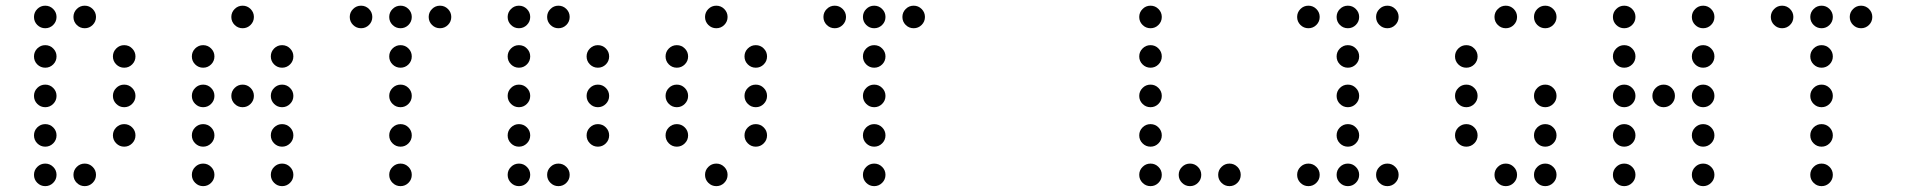

<svg xmlns="http://www.w3.org/2000/svg" viewBox="-20 -674 6602 665"><path d="M175.8 -615.2Q175.8 -599.1 164.3 -587.6Q152.8 -576.2 136.7 -576.2Q120.6 -576.2 109.1 -587.6Q97.7 -599.1 97.7 -615.2Q97.7 -631.3 109.1 -642.8Q120.6 -654.3 136.7 -654.3Q152.8 -654.3 164.3 -642.8Q175.8 -631.3 175.8 -615.2ZM312.5 -615.2Q312.5 -599.1 301 -587.6Q289.6 -576.2 273.4 -576.2Q257.3 -576.2 245.8 -587.6Q234.4 -599.1 234.4 -615.2Q234.4 -631.3 245.8 -642.8Q257.3 -654.3 273.4 -654.3Q289.6 -654.3 301 -642.8Q312.5 -631.3 312.5 -615.2ZM175.8 -478.5Q175.8 -462.4 164.3 -450.9Q152.8 -439.5 136.7 -439.5Q120.6 -439.5 109.1 -450.9Q97.7 -462.4 97.7 -478.5Q97.7 -494.6 109.1 -506.1Q120.6 -517.6 136.7 -517.6Q152.8 -517.6 164.3 -506.1Q175.8 -494.6 175.8 -478.5ZM449.2 -478.5Q449.2 -462.4 437.7 -450.9Q426.3 -439.5 410.2 -439.5Q394 -439.5 382.6 -450.9Q371.1 -462.4 371.1 -478.5Q371.1 -494.6 382.6 -506.1Q394 -517.6 410.2 -517.6Q426.3 -517.6 437.7 -506.1Q449.2 -494.6 449.2 -478.5ZM175.8 -341.8Q175.8 -325.7 164.3 -314.2Q152.8 -302.7 136.7 -302.7Q120.6 -302.7 109.1 -314.2Q97.7 -325.7 97.7 -341.8Q97.7 -357.9 109.1 -369.4Q120.6 -380.9 136.7 -380.9Q152.8 -380.9 164.3 -369.4Q175.8 -357.9 175.8 -341.8ZM449.2 -341.8Q449.2 -325.7 437.7 -314.2Q426.3 -302.7 410.2 -302.7Q394 -302.7 382.6 -314.2Q371.1 -325.7 371.1 -341.8Q371.1 -357.9 382.6 -369.4Q394 -380.9 410.2 -380.9Q426.3 -380.9 437.7 -369.4Q449.2 -357.9 449.2 -341.8ZM175.8 -205.1Q175.8 -189 164.3 -177.5Q152.8 -166 136.7 -166Q120.6 -166 109.1 -177.5Q97.7 -189 97.7 -205.1Q97.7 -221.2 109.1 -232.7Q120.6 -244.1 136.7 -244.1Q152.8 -244.1 164.3 -232.7Q175.8 -221.2 175.8 -205.1ZM449.2 -205.1Q449.2 -189 437.7 -177.5Q426.3 -166 410.2 -166Q394 -166 382.6 -177.5Q371.1 -189 371.1 -205.1Q371.1 -221.2 382.6 -232.7Q394 -244.1 410.2 -244.1Q426.3 -244.1 437.7 -232.7Q449.2 -221.2 449.2 -205.1ZM175.8 -68.4Q175.8 -52.2 164.3 -40.8Q152.8 -29.3 136.7 -29.3Q120.6 -29.3 109.1 -40.8Q97.7 -52.2 97.7 -68.4Q97.7 -84.5 109.1 -95.9Q120.6 -107.4 136.7 -107.4Q152.8 -107.4 164.3 -95.9Q175.8 -84.5 175.8 -68.4ZM312.5 -68.4Q312.5 -52.2 301 -40.8Q289.6 -29.3 273.4 -29.3Q257.3 -29.3 245.8 -40.8Q234.4 -52.2 234.4 -68.4Q234.4 -84.5 245.8 -95.9Q257.3 -107.4 273.4 -107.4Q289.6 -107.4 301 -95.9Q312.5 -84.5 312.5 -68.4Z M859.4 -615.2Q859.4 -599.1 847.9 -587.6Q836.4 -576.2 820.3 -576.2Q804.2 -576.2 792.7 -587.6Q781.2 -599.1 781.2 -615.2Q781.2 -631.3 792.7 -642.8Q804.2 -654.3 820.3 -654.3Q836.4 -654.3 847.9 -642.8Q859.4 -631.3 859.4 -615.2ZM722.7 -478.5Q722.7 -462.4 711.2 -450.9Q699.7 -439.5 683.6 -439.5Q667.5 -439.5 656 -450.9Q644.5 -462.4 644.5 -478.5Q644.5 -494.6 656 -506.1Q667.5 -517.6 683.6 -517.6Q699.7 -517.6 711.2 -506.1Q722.7 -494.6 722.7 -478.5ZM996.1 -478.5Q996.1 -462.4 984.6 -450.9Q973.1 -439.5 957 -439.5Q940.9 -439.5 929.4 -450.9Q918 -462.4 918 -478.5Q918 -494.6 929.4 -506.1Q940.9 -517.6 957 -517.6Q973.1 -517.6 984.6 -506.1Q996.1 -494.6 996.1 -478.5ZM722.7 -341.8Q722.7 -325.7 711.2 -314.2Q699.7 -302.7 683.6 -302.7Q667.5 -302.7 656 -314.2Q644.5 -325.7 644.5 -341.8Q644.5 -357.9 656 -369.4Q667.5 -380.9 683.6 -380.9Q699.7 -380.9 711.2 -369.4Q722.7 -357.9 722.7 -341.8ZM859.4 -341.8Q859.4 -325.7 847.9 -314.2Q836.4 -302.7 820.3 -302.7Q804.2 -302.7 792.7 -314.2Q781.2 -325.7 781.2 -341.8Q781.2 -357.9 792.7 -369.4Q804.2 -380.9 820.3 -380.9Q836.4 -380.9 847.9 -369.4Q859.4 -357.9 859.4 -341.8ZM996.1 -341.8Q996.1 -325.7 984.6 -314.2Q973.1 -302.7 957 -302.7Q940.9 -302.7 929.4 -314.2Q918 -325.7 918 -341.8Q918 -357.9 929.4 -369.4Q940.9 -380.9 957 -380.9Q973.1 -380.9 984.6 -369.4Q996.1 -357.9 996.1 -341.8ZM722.7 -205.1Q722.7 -189 711.2 -177.5Q699.7 -166 683.6 -166Q667.5 -166 656 -177.5Q644.5 -189 644.5 -205.1Q644.5 -221.2 656 -232.7Q667.5 -244.1 683.6 -244.1Q699.7 -244.1 711.2 -232.7Q722.7 -221.2 722.7 -205.1ZM996.1 -205.1Q996.1 -189 984.6 -177.5Q973.1 -166 957 -166Q940.9 -166 929.4 -177.5Q918 -189 918 -205.1Q918 -221.2 929.4 -232.7Q940.9 -244.1 957 -244.1Q973.1 -244.1 984.6 -232.7Q996.1 -221.2 996.1 -205.1ZM722.7 -68.4Q722.7 -52.2 711.2 -40.8Q699.7 -29.3 683.6 -29.3Q667.5 -29.3 656 -40.8Q644.5 -52.2 644.5 -68.4Q644.5 -84.5 656 -95.9Q667.5 -107.4 683.6 -107.4Q699.7 -107.4 711.2 -95.9Q722.7 -84.5 722.7 -68.4ZM996.1 -68.4Q996.1 -52.2 984.6 -40.8Q973.1 -29.3 957 -29.3Q940.9 -29.3 929.4 -40.8Q918 -52.2 918 -68.4Q918 -84.5 929.4 -95.9Q940.9 -107.4 957 -107.4Q973.1 -107.4 984.6 -95.9Q996.1 -84.5 996.1 -68.4Z M1269.5 -615.2Q1269.5 -599.1 1258.1 -587.6Q1246.6 -576.2 1230.5 -576.2Q1214.4 -576.2 1202.9 -587.6Q1191.4 -599.1 1191.4 -615.2Q1191.4 -631.3 1202.9 -642.8Q1214.4 -654.3 1230.5 -654.3Q1246.6 -654.3 1258.1 -642.8Q1269.5 -631.3 1269.5 -615.2ZM1406.2 -615.2Q1406.2 -599.1 1394.8 -587.6Q1383.3 -576.2 1367.2 -576.2Q1351.1 -576.2 1339.6 -587.6Q1328.1 -599.1 1328.1 -615.2Q1328.1 -631.3 1339.6 -642.8Q1351.1 -654.3 1367.2 -654.3Q1383.3 -654.3 1394.8 -642.8Q1406.2 -631.3 1406.2 -615.2ZM1543 -615.2Q1543 -599.1 1531.5 -587.6Q1520 -576.2 1503.9 -576.2Q1487.8 -576.2 1476.3 -587.6Q1464.8 -599.1 1464.8 -615.2Q1464.8 -631.3 1476.3 -642.8Q1487.8 -654.3 1503.9 -654.3Q1520 -654.3 1531.5 -642.8Q1543 -631.3 1543 -615.2ZM1406.2 -478.5Q1406.2 -462.4 1394.8 -450.9Q1383.3 -439.5 1367.2 -439.5Q1351.1 -439.5 1339.6 -450.9Q1328.1 -462.4 1328.1 -478.5Q1328.1 -494.6 1339.6 -506.1Q1351.1 -517.6 1367.2 -517.6Q1383.3 -517.6 1394.8 -506.1Q1406.2 -494.6 1406.2 -478.5ZM1406.2 -341.8Q1406.2 -325.7 1394.8 -314.2Q1383.3 -302.7 1367.2 -302.7Q1351.1 -302.7 1339.6 -314.2Q1328.1 -325.7 1328.1 -341.8Q1328.1 -357.9 1339.6 -369.4Q1351.1 -380.9 1367.2 -380.9Q1383.3 -380.9 1394.8 -369.4Q1406.2 -357.9 1406.2 -341.8ZM1406.2 -205.1Q1406.2 -189 1394.8 -177.5Q1383.3 -166 1367.2 -166Q1351.1 -166 1339.6 -177.5Q1328.1 -189 1328.1 -205.1Q1328.1 -221.2 1339.6 -232.7Q1351.1 -244.1 1367.2 -244.1Q1383.3 -244.1 1394.8 -232.7Q1406.2 -221.2 1406.2 -205.1ZM1406.2 -68.4Q1406.2 -52.2 1394.8 -40.8Q1383.3 -29.3 1367.2 -29.3Q1351.1 -29.3 1339.6 -40.8Q1328.1 -52.2 1328.1 -68.4Q1328.1 -84.5 1339.6 -95.9Q1351.1 -107.4 1367.2 -107.4Q1383.3 -107.4 1394.8 -95.9Q1406.2 -84.5 1406.2 -68.4Z M1816.4 -615.2Q1816.4 -599.1 1804.9 -587.6Q1793.5 -576.2 1777.3 -576.2Q1761.2 -576.2 1749.8 -587.6Q1738.3 -599.1 1738.3 -615.2Q1738.3 -631.3 1749.8 -642.8Q1761.2 -654.3 1777.3 -654.3Q1793.5 -654.3 1804.9 -642.8Q1816.4 -631.3 1816.4 -615.2ZM1953.1 -615.2Q1953.1 -599.1 1941.7 -587.6Q1930.2 -576.2 1914.1 -576.2Q1897.9 -576.2 1886.5 -587.6Q1875 -599.1 1875 -615.2Q1875 -631.3 1886.5 -642.8Q1897.9 -654.3 1914.1 -654.3Q1930.2 -654.3 1941.7 -642.8Q1953.1 -631.3 1953.1 -615.2ZM1816.4 -478.5Q1816.4 -462.4 1804.9 -450.9Q1793.5 -439.5 1777.3 -439.5Q1761.2 -439.5 1749.8 -450.9Q1738.3 -462.4 1738.3 -478.5Q1738.3 -494.6 1749.8 -506.1Q1761.2 -517.6 1777.3 -517.6Q1793.5 -517.6 1804.9 -506.1Q1816.4 -494.6 1816.4 -478.5ZM2089.8 -478.5Q2089.8 -462.4 2078.4 -450.9Q2066.9 -439.5 2050.8 -439.5Q2034.7 -439.5 2023.2 -450.9Q2011.7 -462.4 2011.7 -478.5Q2011.7 -494.6 2023.2 -506.1Q2034.7 -517.6 2050.8 -517.6Q2066.9 -517.6 2078.4 -506.1Q2089.8 -494.6 2089.8 -478.5ZM1816.4 -341.8Q1816.4 -325.7 1804.9 -314.2Q1793.5 -302.7 1777.3 -302.7Q1761.2 -302.7 1749.8 -314.2Q1738.3 -325.7 1738.3 -341.8Q1738.3 -357.9 1749.8 -369.4Q1761.2 -380.9 1777.3 -380.9Q1793.5 -380.9 1804.9 -369.4Q1816.4 -357.9 1816.4 -341.8ZM2089.8 -341.8Q2089.8 -325.7 2078.4 -314.2Q2066.9 -302.7 2050.8 -302.7Q2034.7 -302.7 2023.2 -314.2Q2011.7 -325.7 2011.7 -341.8Q2011.7 -357.9 2023.2 -369.4Q2034.7 -380.9 2050.8 -380.9Q2066.9 -380.9 2078.4 -369.4Q2089.8 -357.9 2089.8 -341.8ZM1816.4 -205.1Q1816.4 -189 1804.9 -177.5Q1793.5 -166 1777.3 -166Q1761.2 -166 1749.8 -177.5Q1738.3 -189 1738.3 -205.1Q1738.3 -221.2 1749.8 -232.7Q1761.2 -244.1 1777.3 -244.1Q1793.5 -244.1 1804.9 -232.7Q1816.4 -221.2 1816.4 -205.1ZM2089.8 -205.1Q2089.8 -189 2078.4 -177.5Q2066.9 -166 2050.8 -166Q2034.7 -166 2023.2 -177.5Q2011.7 -189 2011.7 -205.1Q2011.7 -221.2 2023.2 -232.7Q2034.7 -244.1 2050.8 -244.1Q2066.9 -244.1 2078.4 -232.7Q2089.8 -221.2 2089.8 -205.1ZM1816.4 -68.4Q1816.4 -52.2 1804.9 -40.8Q1793.5 -29.3 1777.3 -29.3Q1761.2 -29.3 1749.8 -40.8Q1738.3 -52.2 1738.3 -68.4Q1738.3 -84.5 1749.8 -95.9Q1761.2 -107.4 1777.3 -107.4Q1793.5 -107.4 1804.9 -95.9Q1816.4 -84.5 1816.4 -68.4ZM1953.1 -68.4Q1953.1 -52.2 1941.7 -40.8Q1930.2 -29.3 1914.1 -29.3Q1897.9 -29.3 1886.5 -40.8Q1875 -52.2 1875 -68.4Q1875 -84.5 1886.5 -95.9Q1897.9 -107.4 1914.1 -107.4Q1930.2 -107.4 1941.7 -95.9Q1953.1 -84.5 1953.1 -68.4Z M2500 -615.2Q2500 -599.1 2488.5 -587.6Q2477.1 -576.2 2460.9 -576.2Q2444.8 -576.2 2433.3 -587.6Q2421.9 -599.1 2421.9 -615.2Q2421.9 -631.3 2433.3 -642.8Q2444.8 -654.3 2460.9 -654.3Q2477.1 -654.3 2488.5 -642.8Q2500 -631.3 2500 -615.2ZM2363.3 -478.5Q2363.3 -462.4 2351.8 -450.9Q2340.3 -439.5 2324.2 -439.5Q2308.1 -439.5 2296.6 -450.9Q2285.2 -462.4 2285.2 -478.5Q2285.2 -494.6 2296.6 -506.1Q2308.1 -517.6 2324.2 -517.6Q2340.3 -517.6 2351.8 -506.1Q2363.3 -494.6 2363.3 -478.5ZM2636.7 -478.5Q2636.7 -462.4 2625.2 -450.9Q2613.8 -439.5 2597.7 -439.5Q2581.5 -439.5 2570.1 -450.9Q2558.6 -462.4 2558.6 -478.5Q2558.6 -494.6 2570.1 -506.1Q2581.5 -517.6 2597.7 -517.6Q2613.8 -517.6 2625.2 -506.1Q2636.7 -494.6 2636.7 -478.5ZM2363.3 -341.8Q2363.3 -325.7 2351.8 -314.2Q2340.3 -302.7 2324.2 -302.7Q2308.1 -302.7 2296.6 -314.2Q2285.2 -325.7 2285.2 -341.8Q2285.2 -357.9 2296.6 -369.4Q2308.1 -380.9 2324.2 -380.9Q2340.3 -380.9 2351.8 -369.4Q2363.3 -357.9 2363.3 -341.8ZM2636.7 -341.8Q2636.7 -325.7 2625.2 -314.2Q2613.8 -302.7 2597.7 -302.7Q2581.5 -302.7 2570.1 -314.2Q2558.6 -325.7 2558.6 -341.8Q2558.6 -357.9 2570.1 -369.4Q2581.5 -380.9 2597.7 -380.9Q2613.8 -380.9 2625.2 -369.4Q2636.7 -357.9 2636.7 -341.8ZM2363.3 -205.1Q2363.3 -189 2351.8 -177.5Q2340.3 -166 2324.2 -166Q2308.1 -166 2296.6 -177.5Q2285.2 -189 2285.2 -205.1Q2285.2 -221.2 2296.6 -232.7Q2308.1 -244.1 2324.2 -244.1Q2340.3 -244.1 2351.8 -232.7Q2363.3 -221.2 2363.3 -205.1ZM2636.7 -205.1Q2636.7 -189 2625.2 -177.5Q2613.8 -166 2597.7 -166Q2581.5 -166 2570.1 -177.5Q2558.6 -189 2558.6 -205.1Q2558.6 -221.2 2570.1 -232.7Q2581.5 -244.1 2597.7 -244.1Q2613.8 -244.1 2625.2 -232.7Q2636.7 -221.2 2636.7 -205.1ZM2500 -68.4Q2500 -52.2 2488.5 -40.8Q2477.1 -29.3 2460.9 -29.3Q2444.8 -29.3 2433.3 -40.8Q2421.9 -52.2 2421.9 -68.4Q2421.9 -84.5 2433.3 -95.9Q2444.8 -107.4 2460.9 -107.4Q2477.1 -107.4 2488.5 -95.9Q2500 -84.5 2500 -68.4Z M2910.2 -615.2Q2910.2 -599.1 2898.7 -587.6Q2887.2 -576.2 2871.1 -576.2Q2855 -576.2 2843.5 -587.6Q2832 -599.1 2832 -615.2Q2832 -631.3 2843.5 -642.8Q2855 -654.3 2871.1 -654.3Q2887.2 -654.3 2898.7 -642.8Q2910.2 -631.3 2910.2 -615.2ZM3046.9 -615.2Q3046.9 -599.1 3035.4 -587.6Q3023.9 -576.2 3007.8 -576.2Q2991.7 -576.2 2980.2 -587.6Q2968.8 -599.1 2968.8 -615.2Q2968.8 -631.3 2980.2 -642.8Q2991.7 -654.3 3007.8 -654.3Q3023.9 -654.3 3035.4 -642.8Q3046.9 -631.3 3046.9 -615.2ZM3183.6 -615.2Q3183.6 -599.1 3172.1 -587.6Q3160.6 -576.2 3144.5 -576.2Q3128.4 -576.2 3116.9 -587.6Q3105.5 -599.1 3105.5 -615.2Q3105.5 -631.3 3116.9 -642.8Q3128.4 -654.3 3144.5 -654.3Q3160.6 -654.3 3172.1 -642.8Q3183.6 -631.3 3183.6 -615.2ZM3046.9 -478.5Q3046.9 -462.4 3035.4 -450.9Q3023.9 -439.5 3007.8 -439.5Q2991.7 -439.5 2980.2 -450.9Q2968.8 -462.4 2968.8 -478.5Q2968.8 -494.6 2980.2 -506.1Q2991.7 -517.6 3007.8 -517.6Q3023.9 -517.6 3035.4 -506.1Q3046.9 -494.6 3046.9 -478.5ZM3046.9 -341.8Q3046.9 -325.7 3035.4 -314.2Q3023.9 -302.7 3007.8 -302.7Q2991.7 -302.7 2980.2 -314.2Q2968.8 -325.7 2968.8 -341.8Q2968.8 -357.9 2980.2 -369.4Q2991.7 -380.9 3007.8 -380.9Q3023.9 -380.9 3035.4 -369.4Q3046.9 -357.9 3046.9 -341.8ZM3046.9 -205.1Q3046.9 -189 3035.4 -177.5Q3023.9 -166 3007.8 -166Q2991.7 -166 2980.2 -177.5Q2968.8 -189 2968.8 -205.1Q2968.8 -221.2 2980.2 -232.7Q2991.7 -244.1 3007.8 -244.1Q3023.9 -244.1 3035.4 -232.7Q3046.9 -221.2 3046.9 -205.1ZM3046.9 -68.4Q3046.9 -52.2 3035.4 -40.8Q3023.9 -29.3 3007.8 -29.3Q2991.7 -29.3 2980.2 -40.8Q2968.8 -52.2 2968.8 -68.4Q2968.8 -84.5 2980.2 -95.9Q2991.7 -107.4 3007.8 -107.4Q3023.9 -107.4 3035.4 -95.9Q3046.9 -84.5 3046.9 -68.4Z M4003.9 -615.2Q4003.9 -599.1 3992.4 -587.6Q3981 -576.2 3964.8 -576.2Q3948.7 -576.2 3937.3 -587.6Q3925.8 -599.1 3925.8 -615.2Q3925.8 -631.3 3937.3 -642.8Q3948.7 -654.3 3964.8 -654.3Q3981 -654.3 3992.4 -642.8Q4003.9 -631.3 4003.9 -615.2ZM4003.9 -478.5Q4003.9 -462.4 3992.4 -450.9Q3981 -439.5 3964.8 -439.5Q3948.7 -439.5 3937.3 -450.9Q3925.8 -462.4 3925.8 -478.5Q3925.8 -494.6 3937.3 -506.1Q3948.7 -517.6 3964.8 -517.6Q3981 -517.6 3992.4 -506.1Q4003.9 -494.6 4003.9 -478.5ZM4003.9 -341.8Q4003.9 -325.7 3992.4 -314.2Q3981 -302.7 3964.8 -302.7Q3948.7 -302.7 3937.3 -314.2Q3925.8 -325.7 3925.8 -341.8Q3925.8 -357.9 3937.3 -369.4Q3948.7 -380.9 3964.8 -380.9Q3981 -380.9 3992.4 -369.4Q4003.9 -357.9 4003.9 -341.8ZM4003.9 -205.1Q4003.9 -189 3992.4 -177.5Q3981 -166 3964.8 -166Q3948.7 -166 3937.3 -177.5Q3925.8 -189 3925.8 -205.1Q3925.8 -221.2 3937.3 -232.7Q3948.7 -244.1 3964.8 -244.1Q3981 -244.1 3992.4 -232.7Q4003.9 -221.2 4003.9 -205.1ZM4003.9 -68.4Q4003.9 -52.2 3992.4 -40.8Q3981 -29.3 3964.8 -29.3Q3948.7 -29.3 3937.3 -40.8Q3925.8 -52.2 3925.8 -68.4Q3925.8 -84.5 3937.3 -95.9Q3948.7 -107.4 3964.8 -107.4Q3981 -107.4 3992.4 -95.9Q4003.9 -84.5 4003.9 -68.4ZM4140.6 -68.4Q4140.6 -52.2 4129.2 -40.8Q4117.7 -29.3 4101.6 -29.3Q4085.4 -29.3 4074 -40.8Q4062.5 -52.2 4062.5 -68.4Q4062.5 -84.5 4074 -95.9Q4085.4 -107.4 4101.6 -107.4Q4117.7 -107.4 4129.2 -95.9Q4140.6 -84.5 4140.6 -68.4ZM4277.3 -68.4Q4277.3 -52.2 4265.9 -40.8Q4254.4 -29.3 4238.3 -29.3Q4222.2 -29.3 4210.7 -40.8Q4199.2 -52.2 4199.2 -68.4Q4199.2 -84.5 4210.7 -95.9Q4222.2 -107.4 4238.3 -107.4Q4254.4 -107.4 4265.9 -95.9Q4277.3 -84.5 4277.3 -68.4Z M4550.8 -615.2Q4550.8 -599.1 4539.3 -587.6Q4527.8 -576.2 4511.7 -576.2Q4495.6 -576.2 4484.1 -587.6Q4472.7 -599.1 4472.7 -615.2Q4472.7 -631.3 4484.1 -642.8Q4495.6 -654.3 4511.7 -654.3Q4527.8 -654.3 4539.3 -642.8Q4550.8 -631.3 4550.8 -615.2ZM4687.5 -615.2Q4687.5 -599.1 4676 -587.6Q4664.6 -576.2 4648.4 -576.2Q4632.3 -576.2 4620.8 -587.6Q4609.4 -599.1 4609.4 -615.2Q4609.4 -631.3 4620.8 -642.8Q4632.3 -654.3 4648.4 -654.3Q4664.6 -654.3 4676 -642.8Q4687.5 -631.3 4687.5 -615.2ZM4824.2 -615.2Q4824.2 -599.1 4812.7 -587.6Q4801.3 -576.2 4785.2 -576.2Q4769 -576.2 4757.6 -587.6Q4746.1 -599.1 4746.1 -615.2Q4746.1 -631.3 4757.6 -642.8Q4769 -654.3 4785.2 -654.3Q4801.3 -654.3 4812.7 -642.8Q4824.2 -631.3 4824.2 -615.2ZM4687.5 -478.5Q4687.5 -462.4 4676 -450.9Q4664.6 -439.5 4648.4 -439.5Q4632.3 -439.5 4620.8 -450.9Q4609.4 -462.4 4609.4 -478.5Q4609.4 -494.6 4620.8 -506.1Q4632.3 -517.6 4648.4 -517.6Q4664.6 -517.6 4676 -506.1Q4687.5 -494.6 4687.5 -478.5ZM4687.5 -341.8Q4687.5 -325.7 4676 -314.2Q4664.6 -302.7 4648.4 -302.7Q4632.3 -302.7 4620.8 -314.2Q4609.4 -325.7 4609.4 -341.8Q4609.4 -357.9 4620.8 -369.4Q4632.3 -380.9 4648.4 -380.9Q4664.6 -380.9 4676 -369.4Q4687.5 -357.9 4687.5 -341.8ZM4687.5 -205.1Q4687.5 -189 4676 -177.5Q4664.6 -166 4648.4 -166Q4632.3 -166 4620.8 -177.5Q4609.4 -189 4609.4 -205.1Q4609.4 -221.2 4620.8 -232.7Q4632.3 -244.1 4648.4 -244.1Q4664.6 -244.1 4676 -232.7Q4687.5 -221.2 4687.5 -205.1ZM4550.8 -68.4Q4550.8 -52.2 4539.3 -40.8Q4527.8 -29.3 4511.7 -29.3Q4495.6 -29.3 4484.1 -40.8Q4472.7 -52.2 4472.7 -68.4Q4472.7 -84.5 4484.1 -95.9Q4495.6 -107.4 4511.7 -107.4Q4527.8 -107.4 4539.3 -95.9Q4550.8 -84.5 4550.8 -68.4ZM4687.5 -68.4Q4687.5 -52.2 4676 -40.8Q4664.6 -29.3 4648.4 -29.3Q4632.3 -29.3 4620.8 -40.8Q4609.4 -52.2 4609.4 -68.4Q4609.4 -84.5 4620.8 -95.9Q4632.3 -107.4 4648.4 -107.4Q4664.6 -107.4 4676 -95.9Q4687.5 -84.5 4687.5 -68.4ZM4824.2 -68.4Q4824.2 -52.2 4812.7 -40.8Q4801.3 -29.3 4785.2 -29.3Q4769 -29.3 4757.6 -40.8Q4746.1 -52.2 4746.1 -68.4Q4746.1 -84.5 4757.6 -95.9Q4769 -107.4 4785.2 -107.4Q4801.3 -107.4 4812.7 -95.9Q4824.2 -84.5 4824.2 -68.4Z M5234.4 -615.2Q5234.4 -599.1 5222.9 -587.6Q5211.4 -576.2 5195.3 -576.2Q5179.2 -576.2 5167.7 -587.6Q5156.2 -599.1 5156.2 -615.2Q5156.2 -631.3 5167.7 -642.8Q5179.2 -654.3 5195.3 -654.3Q5211.4 -654.3 5222.9 -642.8Q5234.4 -631.3 5234.4 -615.2ZM5371.1 -615.2Q5371.1 -599.1 5359.6 -587.6Q5348.1 -576.2 5332 -576.2Q5315.9 -576.2 5304.4 -587.6Q5293 -599.1 5293 -615.2Q5293 -631.3 5304.4 -642.8Q5315.9 -654.3 5332 -654.3Q5348.1 -654.3 5359.6 -642.8Q5371.1 -631.3 5371.1 -615.2ZM5097.7 -478.5Q5097.7 -462.4 5086.2 -450.9Q5074.7 -439.5 5058.6 -439.5Q5042.5 -439.5 5031 -450.9Q5019.5 -462.4 5019.5 -478.5Q5019.5 -494.6 5031 -506.1Q5042.5 -517.6 5058.6 -517.6Q5074.7 -517.6 5086.2 -506.1Q5097.7 -494.6 5097.7 -478.5ZM5097.7 -341.8Q5097.7 -325.7 5086.2 -314.2Q5074.7 -302.7 5058.6 -302.7Q5042.5 -302.7 5031 -314.2Q5019.5 -325.7 5019.5 -341.8Q5019.5 -357.9 5031 -369.4Q5042.5 -380.9 5058.6 -380.9Q5074.7 -380.9 5086.2 -369.4Q5097.7 -357.9 5097.7 -341.8ZM5371.1 -341.8Q5371.1 -325.7 5359.6 -314.2Q5348.1 -302.7 5332 -302.7Q5315.9 -302.7 5304.4 -314.2Q5293 -325.7 5293 -341.8Q5293 -357.9 5304.4 -369.4Q5315.9 -380.9 5332 -380.9Q5348.1 -380.9 5359.6 -369.4Q5371.1 -357.9 5371.1 -341.8ZM5097.7 -205.1Q5097.7 -189 5086.2 -177.5Q5074.7 -166 5058.6 -166Q5042.5 -166 5031 -177.5Q5019.5 -189 5019.5 -205.1Q5019.5 -221.2 5031 -232.7Q5042.5 -244.1 5058.6 -244.1Q5074.7 -244.1 5086.2 -232.7Q5097.7 -221.2 5097.7 -205.1ZM5371.1 -205.1Q5371.1 -189 5359.6 -177.5Q5348.1 -166 5332 -166Q5315.9 -166 5304.4 -177.5Q5293 -189 5293 -205.1Q5293 -221.2 5304.4 -232.7Q5315.9 -244.1 5332 -244.1Q5348.1 -244.1 5359.6 -232.7Q5371.1 -221.2 5371.1 -205.1ZM5234.4 -68.4Q5234.4 -52.2 5222.9 -40.8Q5211.4 -29.3 5195.3 -29.3Q5179.2 -29.3 5167.7 -40.8Q5156.2 -52.2 5156.2 -68.4Q5156.2 -84.5 5167.7 -95.9Q5179.2 -107.4 5195.3 -107.4Q5211.4 -107.4 5222.9 -95.9Q5234.4 -84.5 5234.4 -68.4ZM5371.1 -68.4Q5371.1 -52.2 5359.6 -40.8Q5348.1 -29.3 5332 -29.3Q5315.9 -29.3 5304.4 -40.8Q5293 -52.2 5293 -68.4Q5293 -84.5 5304.4 -95.9Q5315.9 -107.4 5332 -107.4Q5348.1 -107.4 5359.6 -95.9Q5371.1 -84.5 5371.1 -68.4Z M5644.5 -615.2Q5644.5 -599.1 5633.1 -587.6Q5621.6 -576.2 5605.5 -576.2Q5589.4 -576.2 5577.9 -587.6Q5566.4 -599.1 5566.4 -615.2Q5566.4 -631.3 5577.9 -642.8Q5589.4 -654.3 5605.5 -654.3Q5621.6 -654.3 5633.1 -642.8Q5644.5 -631.3 5644.5 -615.2ZM5918 -615.2Q5918 -599.1 5906.5 -587.6Q5895 -576.2 5878.9 -576.2Q5862.8 -576.2 5851.3 -587.6Q5839.8 -599.1 5839.8 -615.2Q5839.8 -631.3 5851.3 -642.8Q5862.8 -654.3 5878.9 -654.3Q5895 -654.3 5906.5 -642.8Q5918 -631.3 5918 -615.2ZM5644.5 -478.5Q5644.5 -462.4 5633.1 -450.9Q5621.6 -439.5 5605.5 -439.5Q5589.4 -439.5 5577.9 -450.9Q5566.4 -462.4 5566.4 -478.5Q5566.4 -494.6 5577.9 -506.1Q5589.4 -517.6 5605.5 -517.6Q5621.6 -517.6 5633.1 -506.1Q5644.5 -494.6 5644.5 -478.5ZM5918 -478.5Q5918 -462.4 5906.5 -450.9Q5895 -439.5 5878.9 -439.5Q5862.8 -439.5 5851.3 -450.9Q5839.8 -462.4 5839.8 -478.5Q5839.8 -494.6 5851.3 -506.1Q5862.8 -517.6 5878.9 -517.6Q5895 -517.6 5906.5 -506.1Q5918 -494.6 5918 -478.5ZM5644.5 -341.8Q5644.5 -325.7 5633.1 -314.2Q5621.6 -302.7 5605.5 -302.7Q5589.4 -302.7 5577.9 -314.2Q5566.4 -325.7 5566.4 -341.8Q5566.4 -357.9 5577.9 -369.4Q5589.4 -380.9 5605.5 -380.9Q5621.6 -380.9 5633.1 -369.4Q5644.5 -357.9 5644.5 -341.8ZM5781.2 -341.8Q5781.2 -325.7 5769.8 -314.2Q5758.3 -302.7 5742.2 -302.7Q5726.1 -302.7 5714.6 -314.2Q5703.1 -325.7 5703.1 -341.8Q5703.1 -357.9 5714.6 -369.4Q5726.1 -380.9 5742.2 -380.9Q5758.3 -380.9 5769.8 -369.4Q5781.2 -357.9 5781.2 -341.8ZM5918 -341.8Q5918 -325.7 5906.5 -314.2Q5895 -302.7 5878.9 -302.7Q5862.8 -302.7 5851.3 -314.2Q5839.8 -325.7 5839.8 -341.8Q5839.8 -357.9 5851.3 -369.4Q5862.8 -380.9 5878.9 -380.9Q5895 -380.9 5906.5 -369.4Q5918 -357.9 5918 -341.8ZM5644.5 -205.1Q5644.5 -189 5633.1 -177.5Q5621.6 -166 5605.5 -166Q5589.4 -166 5577.9 -177.5Q5566.4 -189 5566.4 -205.1Q5566.4 -221.2 5577.9 -232.7Q5589.4 -244.1 5605.5 -244.1Q5621.6 -244.1 5633.1 -232.7Q5644.5 -221.2 5644.5 -205.1ZM5918 -205.1Q5918 -189 5906.5 -177.5Q5895 -166 5878.9 -166Q5862.8 -166 5851.3 -177.5Q5839.8 -189 5839.8 -205.1Q5839.8 -221.2 5851.3 -232.7Q5862.8 -244.1 5878.9 -244.1Q5895 -244.1 5906.5 -232.7Q5918 -221.2 5918 -205.1ZM5644.5 -68.4Q5644.5 -52.2 5633.1 -40.8Q5621.6 -29.3 5605.5 -29.3Q5589.4 -29.3 5577.9 -40.8Q5566.4 -52.2 5566.4 -68.4Q5566.4 -84.5 5577.9 -95.9Q5589.4 -107.4 5605.5 -107.4Q5621.6 -107.4 5633.1 -95.9Q5644.5 -84.5 5644.5 -68.4ZM5918 -68.4Q5918 -52.2 5906.5 -40.8Q5895 -29.3 5878.9 -29.3Q5862.8 -29.3 5851.3 -40.8Q5839.8 -52.2 5839.8 -68.4Q5839.8 -84.5 5851.3 -95.9Q5862.8 -107.4 5878.9 -107.4Q5895 -107.4 5906.5 -95.9Q5918 -84.5 5918 -68.4Z M6191.4 -615.2Q6191.4 -599.1 6179.9 -587.6Q6168.5 -576.2 6152.3 -576.2Q6136.2 -576.2 6124.8 -587.6Q6113.3 -599.1 6113.3 -615.2Q6113.3 -631.3 6124.8 -642.8Q6136.2 -654.3 6152.3 -654.3Q6168.5 -654.3 6179.9 -642.8Q6191.4 -631.3 6191.4 -615.2ZM6328.1 -615.2Q6328.1 -599.1 6316.7 -587.6Q6305.2 -576.2 6289.1 -576.2Q6272.9 -576.2 6261.5 -587.6Q6250 -599.1 6250 -615.2Q6250 -631.3 6261.5 -642.8Q6272.9 -654.3 6289.1 -654.3Q6305.2 -654.3 6316.7 -642.8Q6328.1 -631.3 6328.1 -615.2ZM6464.8 -615.2Q6464.8 -599.1 6453.4 -587.6Q6441.9 -576.2 6425.8 -576.2Q6409.7 -576.2 6398.2 -587.6Q6386.7 -599.1 6386.7 -615.2Q6386.7 -631.3 6398.2 -642.8Q6409.7 -654.3 6425.8 -654.3Q6441.9 -654.3 6453.4 -642.8Q6464.8 -631.3 6464.8 -615.2ZM6328.1 -478.5Q6328.1 -462.4 6316.7 -450.9Q6305.2 -439.5 6289.1 -439.5Q6272.9 -439.5 6261.5 -450.9Q6250 -462.4 6250 -478.5Q6250 -494.6 6261.5 -506.1Q6272.9 -517.6 6289.1 -517.6Q6305.2 -517.6 6316.7 -506.1Q6328.1 -494.6 6328.1 -478.5ZM6328.1 -341.8Q6328.1 -325.7 6316.7 -314.2Q6305.2 -302.7 6289.1 -302.7Q6272.9 -302.7 6261.5 -314.2Q6250 -325.7 6250 -341.8Q6250 -357.9 6261.5 -369.4Q6272.9 -380.9 6289.1 -380.9Q6305.2 -380.9 6316.7 -369.4Q6328.1 -357.9 6328.1 -341.8ZM6328.1 -205.1Q6328.1 -189 6316.7 -177.5Q6305.2 -166 6289.1 -166Q6272.9 -166 6261.5 -177.5Q6250 -189 6250 -205.1Q6250 -221.2 6261.5 -232.7Q6272.9 -244.1 6289.1 -244.1Q6305.2 -244.1 6316.7 -232.7Q6328.1 -221.2 6328.1 -205.1ZM6328.1 -68.4Q6328.1 -52.2 6316.7 -40.8Q6305.2 -29.3 6289.1 -29.3Q6272.9 -29.3 6261.5 -40.8Q6250 -52.2 6250 -68.4Q6250 -84.5 6261.5 -95.9Q6272.9 -107.4 6289.1 -107.4Q6305.2 -107.4 6316.7 -95.9Q6328.1 -84.5 6328.1 -68.4Z"/></svg>

Font: DatDot Light
Style: Regular
Weight: 300
Designer: GGBot
Version: 1.00